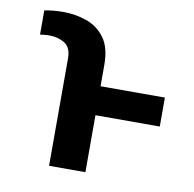

<svg xmlns="http://www.w3.org/2000/svg" viewBox="-67 -621 696 689"><g transform="rotate(10 281.0 -276.5)"><path d="M287.6 0H155.2V-391.3Q155.2 -431.5 130.9 -446.2Q106.5 -460.9 76 -460.9Q67.1 -460.9 58.4 -460Q49.7 -459.2 41.5 -458.1V-546.2Q55.4 -549 73 -550.8Q90.6 -552.6 110.1 -552.6Q154.1 -552.6 194.8 -538.5Q235.4 -524.5 261.5 -489.5Q287.6 -454.5 287.6 -391.3V-313.2H522V-207.7H287.6Z"/></g></svg>

Font: Inter Zeller Semi Bold
Style: Regular
Weight: 600
Designer: Rasmus Andersson; Joe Bland
Foundry: zeller
Version: Version 3.015;git-dec3a8cb1